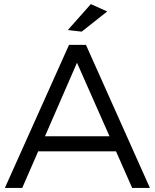

<svg xmlns="http://www.w3.org/2000/svg" viewBox="-20 -920 758 940"><path d="M504.9 -863.8 379.9 -765.1 312 -772.9 424.8 -899.9ZM627 0 547.9 -179.2H167L88.9 0H3.9L317.9 -700.2H400.9L713.9 0ZM200.2 -252.9H516.1L356.9 -612.8Z"/></svg>

Font: Montserrat-Arabic Light
Style: Regular
Weight: 300
Designer: Mohamed Gaber
Foundry: Kief Type Foundry
Version: Version 5.008;PS 005.008;hotconv 1.0.88;makeotf.lib2.5.64775